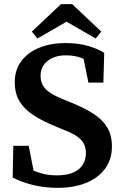

<svg xmlns="http://www.w3.org/2000/svg" viewBox="-20 -887 600 923"><path d="M256 16Q191 16 133.5 1Q76 -14 41 -34L44 -186H118L148 -33L80 -46V-101Q107 -83 133.5 -70.5Q160 -58 189 -51Q218 -44 253 -44Q301 -44 332 -57.5Q363 -71 378 -95.5Q393 -120 393 -150Q393 -179 381.5 -199Q370 -219 345.5 -234.5Q321 -250 281 -265L246 -280Q189 -303 145 -330.5Q101 -358 76 -396.5Q51 -435 51 -492Q51 -552 83 -594Q115 -636 170 -658Q225 -680 295 -680Q356 -680 404 -666Q452 -652 481 -633L477 -490H405L375 -638L444 -622V-567Q409 -593 375 -607Q341 -621 297 -621Q259 -621 232 -608.5Q205 -596 190 -574Q175 -552 175 -523Q175 -495 187 -475Q199 -455 223.5 -439.5Q248 -424 285 -409L322 -394Q384 -369 428 -341Q472 -313 495 -275Q518 -237 518 -182Q518 -121 485.5 -76.5Q453 -32 394.5 -8Q336 16 256 16ZM327 -867 467 -735 440 -702 256 -808H344L160 -702L133 -735L273 -867Z"/></svg>

Font: Source Serif 4 SemiBold
Style: Regular
Weight: 600
Designer: Frank Grießhammer
Foundry: Adobe Systems Incorporated
Version: Version 4.004;hotconv 1.0.116;makeotfexe 2.5.65601